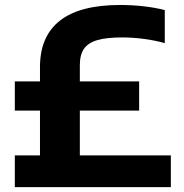

<svg xmlns="http://www.w3.org/2000/svg" viewBox="-20 -770 758 790"><path d="M683 -130.5V0H41V-130.5H144.5V-315H41V-435H144.5V-494Q144.5 -621 226.8 -685.2Q309 -749.5 474 -749.5Q524.5 -749.5 572.2 -744Q620 -738.5 658 -728.5V-592.5Q620 -603.5 573 -609.8Q526 -616 483 -616Q418 -616 380 -604.8Q342 -593.5 325.2 -568.8Q308.5 -544 308.5 -502V-435H552.5V-315H308.5V-130.5Z"/></svg>

Font: Encode Sans Semi Expanded
Style: Bold
Weight: 700
Width: 6
Designer: Multiple Designers
Foundry: Impallari Type
Version: Version 2.000